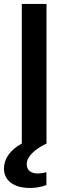

<svg xmlns="http://www.w3.org/2000/svg" viewBox="-45 -727 320 972"><path d="M65.4 -707H190.4V0H65.4ZM-24.9 126Q-24.9 89.4 -2.2 56.9Q20.5 24.4 64.9 0H189.9Q142.6 22.5 116.5 49.8Q90.3 77.1 90.3 104.5Q90.3 126.5 104.7 138.7Q119.1 150.9 147 151.4Q171.9 150.4 189.9 144.5V210Q150.4 224.6 106.9 224.6Q44.9 224.6 10 198.2Q-24.9 171.9 -24.9 126Z"/></svg>

Font: Wanted Sans SemiBold
Style: Regular
Weight: 600
Designer: Original Design by Kil Hyung-jin and Kang Hanbin, Wanted Lab, Inc; Hangeul from Source Han Sans by Jang Soo-young and Ka
Foundry: Wanted Lab, Inc.
Version: Version 1.003